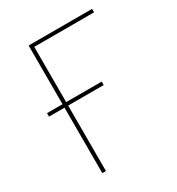

<svg xmlns="http://www.w3.org/2000/svg" viewBox="-169 -806 840 912"><g transform="rotate(-30 251.5 -350.0)"><path d="M125 0H145V-359H340V-378H145V-681H473V-700H125V-378H40V-359H125Z"/></g></svg>

Font: Fixel Text Thin
Style: Regular
Weight: 100
Width: 4
Designer: AlfaBravo + MacPaw
Foundry: Kyrylo Tkachov, Marchela Mozhyna, Serhii Makarenko, Maria Weinstein, Zakhar Kryvoshyya
Version: Version 1.211